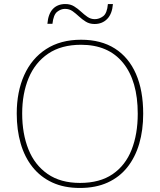

<svg xmlns="http://www.w3.org/2000/svg" viewBox="-20 -922 794 952"><path d="M690 -358Q690 -277 670.5 -210Q651 -143 612 -93.5Q573 -44 514 -17Q455 10 376 10Q298 10 239.5 -17Q181 -44 141.5 -93.5Q102 -143 82.5 -210.5Q63 -278 63 -359Q63 -467 100 -549.5Q137 -632 208.5 -678.5Q280 -725 382 -725Q481 -725 549.5 -681.5Q618 -638 654 -556Q690 -474 690 -358ZM90 -359Q90 -259 121 -181.5Q152 -104 216 -59.5Q280 -15 377 -15Q475 -15 538.5 -58.5Q602 -102 632.5 -179.5Q663 -257 663 -358Q663 -521 590 -610.5Q517 -700 382 -700Q284 -700 219 -656Q154 -612 122 -535Q90 -458 90 -359ZM215 -804Q217 -829 224 -847.5Q231 -866 242.5 -878Q254 -890 269.5 -896Q285 -902 304 -902Q329 -902 347.5 -890.5Q366 -879 381.5 -864.5Q397 -850 413.5 -838.5Q430 -827 450 -827Q472 -827 491.5 -841.5Q511 -856 515 -902H540Q536 -853 511.5 -828Q487 -803 449 -803Q424 -803 405.5 -814.5Q387 -826 371.5 -840.5Q356 -855 340 -866.5Q324 -878 302 -878Q282 -878 263.5 -863.5Q245 -849 240 -804Z"/></svg>

Font: Noto Sans Hebrew Thin
Style: Regular
Weight: 250
Designer: Monotype Design Team
Foundry: Monotype Imaging Inc.
Version: Version 2.003